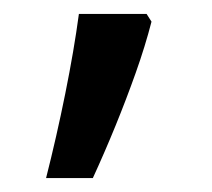

<svg xmlns="http://www.w3.org/2000/svg" viewBox="-20 -136 303 275"><path d="M190 -116 197 -105Q188 -70 174.5 -32Q161 6 145.5 44Q130 82 113 119H46Q61 60 73.5 -2Q86 -64 93 -116Z"/></svg>

Font: lmalayalam85
Style: Book
Weight: 400
Designer: Jelle Bosma - Monotype Design Team
Foundry: Monotype Imaging Inc.
Version: Version 2.003